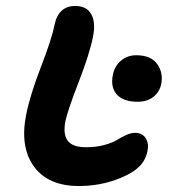

<svg xmlns="http://www.w3.org/2000/svg" viewBox="-20 -665 566 643"><path d="M244.1 -42Q141.1 -42 93.5 -107.7Q45.9 -173.3 67.9 -282.2Q80.6 -346.2 117.2 -441.2Q153.8 -536.1 162.1 -579.1Q174.8 -645 231.9 -645Q271 -645 286.1 -616.5Q301.3 -587.9 291 -540Q280.3 -485.4 243.2 -389.4Q206.1 -293.5 199.2 -259.8Q190.4 -216.3 206.5 -194.1Q222.7 -171.9 268.1 -171.9Q301.8 -171.9 329.3 -179.4Q356.9 -187 371.3 -196Q385.7 -205.1 402.1 -212.6Q418.5 -220.2 432.1 -220.2Q456.5 -220.2 467.8 -202.4Q479 -184.6 474.1 -160.2Q469.2 -134.8 455.1 -116.9Q440.9 -99.1 415 -84Q337.4 -42 244.1 -42ZM440.9 -324.2Q393.6 -324.2 371.6 -348.1Q349.6 -372.1 357.9 -414.1Q363.8 -443.8 385.3 -461.9Q406.7 -480 436 -480Q485.4 -480 506.3 -450.7Q527.3 -421.4 520 -383.8Q514.6 -357.4 493.9 -340.8Q473.1 -324.2 440.9 -324.2Z"/></svg>

Font: Shantell Sans Irregular
Style: Italic
Weight: 600
Italic angle: -11.31°
Designer: Stephen Nixon, Anya Danilova, Shantell Martin
Foundry: Arrow Type
Version: Version 1.006;[9816181b4]